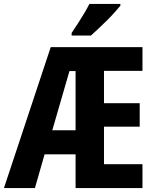

<svg xmlns="http://www.w3.org/2000/svg" viewBox="-23 -953 785 973"><path d="M699 0H360V-171H203L154 0H-3L234 -714H699V-594H504V-430H685V-311H504V-121H699ZM242 -293H360V-593H329ZM587 -924Q575 -910 557.5 -890Q540 -870 518.5 -849Q497 -828 476 -808Q455 -788 438 -773H340V-786Q357 -811 373 -836Q389 -861 404 -886Q419 -911 430 -933H587Z"/></svg>

Font: Noto Sans Display Condensed
Style: Bold
Weight: 700
Width: 3
Designer: Monotype Design Team
Foundry: Monotype Imaging Inc.
Version: Version 2.003